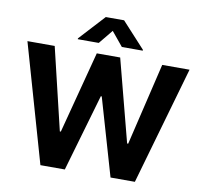

<svg xmlns="http://www.w3.org/2000/svg" viewBox="-98 -1060 1230 1165"><g transform="rotate(10 517.0 -477.0)"><path d="M225.6 0 17.4 -727.5H185.4L306.1 -222.1H312.3L444.7 -727.5H588.9L720.9 -220.9H727.5L847.9 -727.5H1016.2L807.6 0H657.6L519.7 -475.4H513.9L376 0ZM587.7 -792 516.4 -878.7 445.5 -792H316.2V-797.3L460.2 -953.9H573L716.6 -797.3V-792Z"/></g></svg>

Font: Inter
Style: Regular
Weight: 400
Designer: Rasmus Andersson
Foundry: rsms
Version: Version 4.000;git-8c9346024